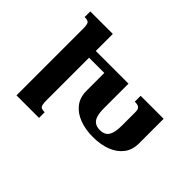

<svg xmlns="http://www.w3.org/2000/svg" viewBox="-142 -971 1229 1229"><g transform="rotate(45 472.0 -357.0)"><path d="M268 -114Q268 -88 271.5 -74Q275 -60 285 -55.5Q295 -51 314 -51V0H110V-600Q110 -627 106.5 -640.5Q103 -654 93.5 -658.5Q84 -663 64 -663V-714H268ZM674 -507V-560H882V-338Q882 -278 851 -238Q820 -198 766.5 -177.5Q713 -157 644 -157Q576 -157 522 -177.5Q468 -198 437 -238Q406 -278 406 -338V-499H245V-560H564V-339Q564 -299 571.5 -272.5Q579 -246 597 -233Q615 -220 644 -220Q688 -220 706 -249Q724 -278 724 -339V-463Q724 -481 718.5 -490.5Q713 -500 702 -503.5Q691 -507 674 -507Z"/></g></svg>

Font: Noto Serif Armenian
Style: Bold
Weight: 700
Version: Version 2.007